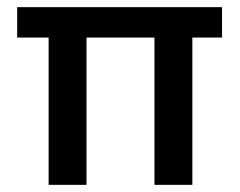

<svg xmlns="http://www.w3.org/2000/svg" viewBox="-20 -517 672 537"><path d="M116 0V-412H28V-497H601V-412H518V0H412V-412H222V0Z"/></svg>

Font: Heraclito Medium
Style: Regular
Weight: 500
Designer: Kostas Bartsokas (font) & Cristiano Sobral (main changes)
Foundry: Kostas Bartsokas (font) & Cristiano Sobral (main changes)
Version: Version 1.00;July 8, 2020;FontCreator 13.0.0.2655 64-bit